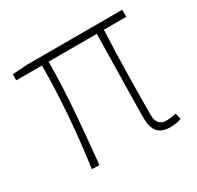

<svg xmlns="http://www.w3.org/2000/svg" viewBox="-122 -669 847 824"><g transform="rotate(-30 301.5 -257.0)"><path d="M503 13C526 13 541 9 557 4L550 -26C527 -22 514 -20 505 -20C470 -20 454 -37 454 -75C454 -146 456 -351 463 -492H574V-527H101L29 -522V-492H156C156 -330 141 -154 119 0L156 2C171 -152 189 -327 189 -492H428C426 -355 421 -153 421 -81C421 -14 447 13 503 13Z"/></g></svg>

Font: Source Han Sans CN ExtraLight
Style: Regular
Weight: 250
Designer: Ryoko NISHIZUKA (kana & ideographs); Paul D. Hunt (Latin, Greek & Cyrillic); Wenlong ZHANG (bopomofo); Sandoll Communica
Foundry: Adobe Systems Incorporated
Version: Version 1.004;PS 1.004;hotconv 16.6.51;makeotf.lib2.5.65220